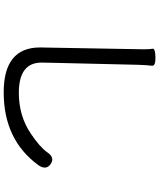

<svg xmlns="http://www.w3.org/2000/svg" viewBox="69 -880 862 1040"><g transform="rotate(90 500.0 -360.0)"><path d="M480 51Q237 51 237 -146Q237 -172 238 -198L246 -652Q247 -678 247 -704Q247 -741 244 -755.5Q241 -770 290 -771Q339 -772 336 -751Q333 -730 331 -678L320 -206Q319 -180 319 -154Q319 -31 483 -31Q608 -31 704 -96Q776 -144 805 -185Q834 -228 869 -203Q904 -179 874 -136Q737 51 480 51Z"/></g></svg>

Font: Resource Han Rounded CN
Style: Regular
Weight: 400
Designer: Cyano Hao (round all glyphs); Ryoko NISHIZUKA  (kana, bopomofo & ideographs); Paul D. Hunt (Latin, Greek & Cyrillic); Sa
Foundry: Cyano Hao
Version: 0.990